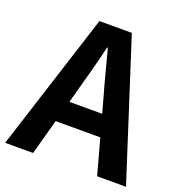

<svg xmlns="http://www.w3.org/2000/svg" viewBox="-137 -854 914 969"><g transform="rotate(20 320.5 -370.0)"><path d="M230 -305 252 -386C274 -463 296 -547 315 -628H319C341 -548 361 -463 384 -386L406 -305ZM490 0H645L407 -740H233L-4 0H146L198 -190H438Z"/></g></svg>

Font: Noto Sans CJK JP Bold
Style: Regular
Weight: 700
Designer: Ryoko NISHIZUKA (kana & ideographs); Paul D. Hunt (Latin, Greek & Cyrillic); Wenlong ZHANG (bopomofo); Sandoll Communica
Foundry: Adobe Systems Incorporated
Version: Version 1.004;PS 1.004;hotconv 1.0.82;makeotf.lib2.5.63406